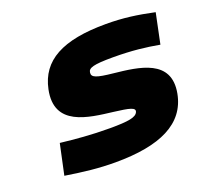

<svg xmlns="http://www.w3.org/2000/svg" viewBox="-96 -623 800 746"><g transform="rotate(-20 304.0 -250.0)"><path d="M321 -178C385 -170 411 -165 403 -147C395 -129 365 -123 287 -123C208 -123 146 -129 84 -136L57 -10C134 2 193 9 262 9C448 9 557 -43 579 -160C604 -294 475 -308 372 -319C304 -326 285 -333 288 -353C290 -371 311 -378 391 -378C470 -378 527 -371 582 -361L608 -486C537 -501 481 -509 410 -509C230 -509 137 -458 114 -347C84 -203 223 -190 321 -178Z"/></g></svg>

Font: LT Wave Black
Style: Italic
Weight: 900
Designer: Daniel Lyons
Version: Version 2.5 (Glyphs App)